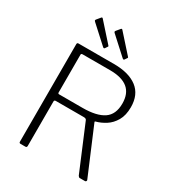

<svg xmlns="http://www.w3.org/2000/svg" viewBox="-222 -1096 1127 1229"><g transform="rotate(30 341.5 -481.0)"><path d="M605 -15Q608 -10 605 -5Q602 0 597 0H558Q551 0 545 -10L406 -341Q402 -351 385 -351H179Q172 -351 169.5 -348Q167 -345 167 -340V-12Q167 0 156 0H121Q115 0 112.5 -2.5Q110 -5 110 -10V-731Q110 -742 120 -742H383Q493 -742 554 -695.5Q615 -649 615 -556Q615 -496 592 -456.5Q569 -417 534.5 -395Q500 -373 465 -364Q458 -363 461 -356L605 -15ZM349 -398Q452 -398 504 -433Q556 -468 556 -549Q556 -623 512 -659Q468 -695 381 -695H179Q167 -695 167 -687V-408Q167 -398 175 -398H349ZM164 -959Q169 -964 174 -959L292 -827Q298 -821 292 -816L282 -801Q279 -797 276 -797Q273 -797 268 -801L143 -915Q138 -920 137.5 -922.5Q137 -925 140 -930ZM309 -959Q314 -964 319 -959L437 -827Q443 -821 437 -816L427 -801Q424 -797 421 -797Q418 -797 413 -801L288 -915Q283 -920 282.5 -922.5Q282 -925 285 -930Z"/></g></svg>

Font: Libre Franklin Thin ExtraLight
Style: Regular
Weight: 250
Version: Version 3.000